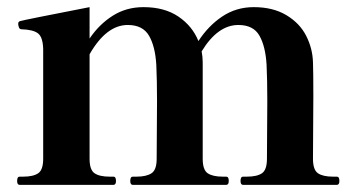

<svg xmlns="http://www.w3.org/2000/svg" viewBox="-20 -518 998 538"><path d="M924 -23Q931 -23 931 -11Q931 0 924 0H661Q654 0 654 -11Q654 -23 661 -23H672Q700 -23 714 -32.5Q728 -42 728 -73L729 -236Q729 -294 727 -336Q724 -388 707 -418Q690 -448 648 -448Q590 -448 545 -374Q548 -359 548 -343V-248V-73Q548 -42 562 -32.5Q576 -23 604 -23H614Q621 -23 621 -11Q621 0 614 0H352Q345 0 345 -11Q345 -23 352 -23H363Q390 -23 404.5 -32.5Q419 -42 419 -73L420 -235Q420 -294 418 -336Q415 -388 397.5 -418Q380 -448 338 -448Q278 -448 231 -366V-73Q231 -42 245 -32.5Q259 -23 287 -23H298Q305 -23 305 -11Q305 0 298 0H35Q28 0 28 -11Q28 -23 35 -23H45Q73 -23 87 -32.5Q101 -42 101 -73V-381Q100 -414 86.5 -424.5Q73 -435 40 -436Q35 -436 33 -441.5Q31 -447 31 -451Q31 -458 37 -459Q46 -462 231 -498V-410Q258 -450 296 -474Q334 -498 382 -498Q441 -498 480 -471.5Q519 -445 536 -403Q564 -446 603 -472Q642 -498 691 -498Q745 -498 782.5 -475.5Q820 -453 838 -417.5Q856 -382 857 -343Q858 -320 858 -248L857 -73Q857 -42 871 -32.5Q885 -23 913 -23Z"/></svg>

Font: Shippori Mincho ExtraBold
Style: Regular
Weight: 800
Designer: FONTDASU
Foundry: FONTDASU / Google Inc. / but / Adobe
Version: Version 3.110; ttfautohint (v1.8.3)